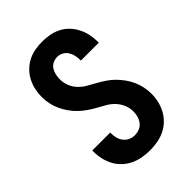

<svg xmlns="http://www.w3.org/2000/svg" viewBox="-221 -838 941 941"><g transform="rotate(-45 250.0 -367.5)"><path d="M249 8Q223 8 197 3.5Q171 -1 147.5 -12Q124 -23 104.5 -41Q85 -59 72.5 -82Q60 -105 54 -130.5Q48 -156 48 -182V-192H172V-188Q172 -171 176 -154.5Q180 -138 190.5 -124.5Q201 -111 216.5 -104Q232 -97 249 -97Q266 -97 281.5 -103.5Q297 -110 307 -123Q317 -136 321.5 -152Q326 -168 326 -185Q326 -209 316.5 -231.5Q307 -254 290.5 -271.5Q274 -289 253 -301Q232 -313 211 -324.5Q190 -336 170 -350Q150 -364 133 -380.5Q116 -397 102 -417Q88 -437 78 -459Q68 -481 63 -504.5Q58 -528 58 -552Q58 -578 63.5 -603Q69 -628 81 -651Q93 -674 111 -692Q129 -710 152 -722Q175 -734 200 -738.5Q225 -743 251 -743Q277 -743 302 -738.5Q327 -734 350 -722.5Q373 -711 391 -692.5Q409 -674 421 -651Q433 -628 438.5 -603Q444 -578 444 -553V-543H320V-547Q320 -563 316.5 -579Q313 -595 304.5 -608.5Q296 -622 281.5 -630Q267 -638 251 -638Q235 -638 220.5 -631Q206 -624 197.5 -611Q189 -598 185.5 -582Q182 -566 182 -551Q182 -527 191 -504Q200 -481 217 -463.5Q234 -446 255 -434Q276 -422 297 -410.5Q318 -399 338 -385.5Q358 -372 375 -355Q392 -338 406 -318.5Q420 -299 430 -277Q440 -255 445 -231Q450 -207 450 -183Q450 -157 444 -131.5Q438 -106 425.5 -83Q413 -60 393.5 -41.5Q374 -23 350.5 -12Q327 -1 301 3.5Q275 8 249 8Z"/></g></svg>

Font: Iosevka Extrabold
Style: Regular
Weight: 800
Monospace: yes
Designer: Belleve Invis
Foundry: Belleve Invis
Version: Version 32.5.0; ttfautohint (v1.8.4)